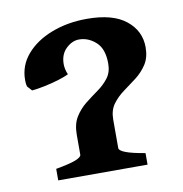

<svg xmlns="http://www.w3.org/2000/svg" viewBox="-61 -527 558 584"><g transform="rotate(-10 218.5 -234.5)"><path d="M73.2 0V-35.6Q115.2 -43 134 -50.3Q152.8 -57.6 152.8 -65.4V-126.5Q152.8 -160.2 166.3 -181.6Q179.7 -203.1 199.2 -218.5Q218.8 -233.9 238.3 -247.8Q257.8 -261.7 271.2 -279.3Q284.7 -296.9 284.7 -323.7Q284.7 -369.1 261.5 -390.1Q238.3 -411.1 209.5 -411.1Q188.5 -411.1 169.7 -393.3Q150.9 -375.5 150.9 -344.7Q150.9 -337.9 152.8 -328.9Q154.8 -319.8 158.2 -313Q146 -306.6 125 -300.3Q104 -293.9 81.5 -289.3Q59.1 -284.7 42.5 -283.2L29.3 -297.9Q27.8 -303.2 27.3 -308.8Q26.9 -314.5 26.9 -317.9Q26.9 -362.8 56.2 -396.7Q85.4 -430.7 134.8 -449.7Q184.1 -468.8 244.1 -468.8Q324.2 -468.8 364.7 -436Q405.3 -403.3 405.3 -353Q405.3 -321.3 391.6 -300.3Q377.9 -279.3 357.9 -263.9Q337.9 -248.5 317.6 -233.9Q297.4 -219.2 283.7 -200.4Q270 -181.6 270 -152.8V-65.4Q270 -48.8 349.1 -35.6V0Z"/></g></svg>

Font: David Libre
Style: Bold
Weight: 700
Designer: Ismar David, J. Victor Gaultney, Annie Olsen and Meir Sadan
Foundry: Monotype Imaging Inc. & SIL International
Version: Version 1.100; ttfautohint (v1.8.4.7-5d5b)